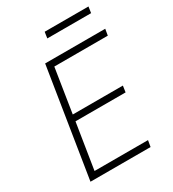

<svg xmlns="http://www.w3.org/2000/svg" viewBox="-205 -971 973 1082"><g transform="rotate(-30 281.5 -430.5)"><path d="M60 0 172 -705H563L556 -664H208L163 -378H489L483 -337H157L110 -41H458L451 0ZM253 -821 259 -861H544L538 -821Z"/></g></svg>

Font: Nunito Sans 10pt SemiCondensed ExtraLight
Style: Italic
Weight: 250
Width: 4
Italic angle: -9°
Designer: Vernon Adams
Foundry: Vernon Adams
Version: Version 3.101;gftools[0.9.27]